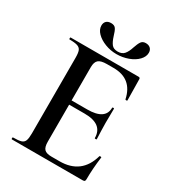

<svg xmlns="http://www.w3.org/2000/svg" viewBox="-190 -910 928 1020"><g transform="rotate(30 273.5 -399.5)"><path d="M42 -12Q76 -12 91.5 -17Q107 -22 112.5 -36.5Q118 -51 118 -81V-544Q118 -574 112.5 -588Q107 -602 91 -607.5Q75 -613 42 -613Q39 -613 39 -619Q39 -625 42 -625H458Q468 -625 468 -616L470 -486Q470 -484 464.5 -483.5Q459 -483 458 -486Q434 -599 320 -599H279Q242 -599 227.5 -586Q213 -573 213 -542V-85Q213 -52 225.5 -39Q238 -26 270 -26H319Q453 -26 489 -155Q489 -157 494 -157Q501 -157 501 -154Q491 -78 491 -15Q491 -7 488 -3.5Q485 0 476 0H42Q39 0 39 -6Q39 -12 42 -12ZM308 -312H168V-338H309Q419 -338 419 -412Q419 -415 424.5 -415Q430 -415 430 -412L429 -325L430 -278Q432 -246 432 -226Q432 -224 426 -224Q420 -224 420 -226Q420 -312 308 -312ZM357 -746Q366 -773 375 -786Q384 -799 403 -799Q421 -799 431.5 -789Q442 -779 442 -762Q442 -738 421.5 -716.5Q401 -695 367 -682.5Q333 -670 296 -670Q259 -670 225.5 -683Q192 -696 171.5 -717Q151 -738 151 -762Q151 -779 161 -789Q171 -799 190 -799Q211 -799 219.5 -786Q228 -773 236 -745Q245 -716 257 -700.5Q269 -685 295 -685Q321 -685 334.5 -701Q348 -717 357 -746Z"/></g></svg>

Font: Cormorant Garamond SemiBold
Style: Regular
Weight: 600
Designer: Christian Thalmann (Catharsis Fonts)
Foundry: Catharsis Fonts
Version: Version 4.000